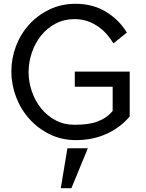

<svg xmlns="http://www.w3.org/2000/svg" viewBox="-20 -735 770 1014"><path d="M381 5Q306 5 243.5 -25.5Q181 -56 135.5 -106.5Q90 -157 65 -222.5Q40 -288 40 -358Q40 -427 64.5 -491.5Q89 -556 134 -605.5Q179 -655 241.5 -685Q304 -715 379 -715Q469 -715 538.5 -673.5Q608 -632 650 -563L579 -506Q566 -528 546.5 -551Q527 -574 501.5 -592.5Q476 -611 444 -622.5Q412 -634 374 -634Q318 -634 273 -610Q228 -586 196.5 -546.5Q165 -507 148 -456.5Q131 -406 131 -354Q131 -303 148 -253Q165 -203 196.5 -163.5Q228 -124 273 -100Q318 -76 374 -76Q410 -76 440 -80Q470 -84 494.5 -93Q519 -102 539 -116Q559 -130 575 -149V-277H375V-357H665V-120Q638 -88 605.5 -64.5Q573 -41 537 -25.5Q501 -10 461.5 -2.5Q422 5 381 5ZM301 259 336 48H444L357 259Z"/></svg>

Font: Rising Sun
Style: Regular
Weight: 400
Designer: Matt McInerney, Pablo Impallari, Rodrigo Fuenzalida (Raleway font), Stephen Hutchings (Greek), Cristiano Sobral (main ch
Foundry: The Rising Sun Project Authors
Version: Version 4.327; ttfautohint (v1.8.4.7-5d5b-dirty)